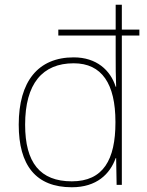

<svg xmlns="http://www.w3.org/2000/svg" viewBox="-20 -780 622 810"><path d="M283 10C388 10 444 -46 468 -113H470L472 0H494V-630H568V-655H494V-760H468V-655H226V-630H468V-543C468 -501 468 -459 470 -414H468C446 -484 387 -538 291 -538C141 -538 59 -437 59 -254C59 -83 131 10 283 10ZM283 -15C149 -15 86 -94 86 -254C86 -427 159 -513 291 -513C410 -513 467 -426 467 -266V-263C467 -107 416 -15 283 -15Z"/></svg>

Font: Noto Sans Gurmukhi UI Thin
Style: Regular
Weight: 100
Designer: Jelle Bosma - Monotype Design Team
Foundry: Monotype Imaging Inc.
Version: Version 2.004